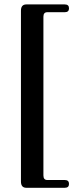

<svg xmlns="http://www.w3.org/2000/svg" viewBox="-20 -750 352 889"><path d="M181 -672.5V62Q181 83.5 199 83.5H280Q299.5 83.5 299.5 101.5Q299.5 119.5 280 119.5H102Q77 119.5 77 90.5V-700.5Q77 -729.5 102 -729.5H280Q299.5 -729.5 299.5 -711.5Q299.5 -693.5 280 -693.5H199Q181 -693.5 181 -672.5Z"/></svg>

Font: Fraunces 144pt Soft SemiBold
Style: Regular
Weight: 600
Version: Version 1.000;[b76b70a41]